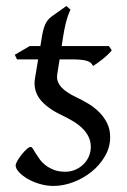

<svg xmlns="http://www.w3.org/2000/svg" viewBox="-20 -594 421 634"><path d="M183.6 -441.9H339.4L349.1 -428.2Q344.2 -421.4 335.7 -413.3Q327.1 -405.3 317.9 -397.9Q308.6 -390.6 300 -384.5Q291.5 -378.4 287.1 -376Q284.2 -382.8 279.1 -387Q273.9 -391.1 265.1 -393.6Q256.3 -396 243.4 -397Q230.5 -397.9 212.4 -397.9H176.8L168.9 -348.1Q167 -335.4 171.1 -324.5Q175.3 -313.5 184.1 -304.4Q192.9 -295.4 205.1 -287.6Q217.3 -279.8 231.9 -272.9Q251.5 -263.7 271.5 -251.7Q291.5 -239.7 307.6 -223.6Q323.7 -207.5 333.7 -187.3Q343.8 -167 343.8 -141.1Q343.8 -107.4 326.4 -77.9Q309.1 -48.3 282 -26.6Q254.9 -4.9 221.7 7.6Q188.5 20 156.7 20Q133.8 20 111.3 13.4Q88.9 6.8 71.3 -3.4Q53.7 -13.7 42.7 -25.6Q31.7 -37.6 31.7 -47.9Q31.7 -53.2 37.6 -63.5Q43.5 -73.7 51.5 -83.7Q59.6 -93.8 67.9 -101.3Q76.2 -108.9 81.5 -108.9Q85 -108.9 88.6 -102.8Q92.3 -96.7 97.9 -87.6Q103.5 -78.6 111.3 -67.9Q119.1 -57.1 130.9 -48.1Q142.6 -39.1 158.4 -33Q174.3 -26.9 195.8 -26.9Q212.9 -26.9 228.3 -33.4Q243.7 -40 255.1 -51Q266.6 -62 273.2 -76.9Q279.8 -91.8 279.8 -108.9Q279.8 -127.9 272 -143.3Q264.2 -158.7 251.2 -171.1Q238.3 -183.6 221.2 -193.8Q204.1 -204.1 185.5 -212.9Q133.8 -237.3 111.3 -267.3Q88.9 -297.4 95.7 -336.4L106 -397.9H36.1L28.8 -413.1L78.1 -441.9H113.3L116.2 -459Q119.1 -479 122.3 -492.2Q125.5 -505.4 129.6 -514.2Q133.8 -522.9 138.7 -528.6Q143.6 -534.2 149.9 -539.1L199.2 -574.2L212.9 -562Q208.5 -553.7 204.1 -541Q200.2 -529.8 196 -512.5Q191.9 -495.1 188 -470.2Z"/></svg>

Font: Gentium Plus Phon
Style: Italic
Weight: 400
Italic angle: -8°
Designer: J. Victor Gaultney, Annie Olsen, Iska Routamaa, Becca Hirsbrunner
Foundry: SIL International
Version: Version 5.000